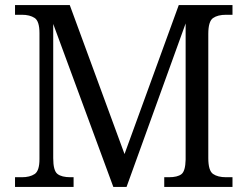

<svg xmlns="http://www.w3.org/2000/svg" viewBox="-20 -734 973 754"><path d="M39 0V-38H66Q97 -38 116 -50.5Q135 -63 135 -109V-604Q135 -651 116 -663.5Q97 -676 66 -676H39V-714H254L469 -129L682 -714H893V-676H868Q835 -676 816.5 -663Q798 -650 798 -601V-113Q798 -64 816.5 -51Q835 -38 868 -38H893V0H625V-38H643Q677 -38 692.5 -50Q708 -62 709 -107V-642L477 0H425L189 -640V-113Q189 -64 205.5 -51Q222 -38 257 -38H269V0Z"/></svg>

Font: Noto Serif Hentaigana
Style: Regular
Weight: 400
Designer: Kazuhiro Yamada
Foundry: nipponia
Version: Version 1.000; ttfautohint (v1.8.4.7-5d5b)